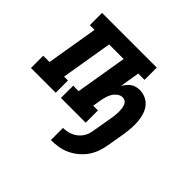

<svg xmlns="http://www.w3.org/2000/svg" viewBox="-193 -712 1119 1119"><g transform="rotate(45 366.5 -152.5)"><path d="M362 215V115Q378 115 393.5 112Q409 109 424.5 102.5Q440 96 453.5 85Q467 74 476.5 60.5Q486 47 491.5 31.5Q497 16 499 0Q505 -32 510 -64Q515 -96 521 -128Q523 -141 524.5 -154Q526 -167 526 -180Q526 -193 524.5 -206Q523 -219 519 -230.5Q515 -242 505 -249.5Q495 -257 482 -257Q465 -257 450 -246Q435 -235 426 -220Q417 -205 412 -188.5Q407 -172 404 -155L395 -101H434V0H230V-101H275L328 -419H208L155 -101H187V0H-17V-101H35L88 -419H49V-520H500V-419H448L428 -297Q436 -310 445.5 -322Q455 -334 467.5 -342.5Q480 -351 494 -354.5Q508 -358 523 -358Q549 -358 573 -346.5Q597 -335 612 -315Q627 -295 634.5 -270Q642 -245 644 -219Q646 -193 644 -166Q642 -139 638 -112L619 0Q614 30 604 58.5Q594 87 576 113Q558 139 533 159.5Q508 180 479.5 193Q451 206 421 210.5Q391 215 362 215Z"/></g></svg>

Font: Iosevka Etoile Oblique
Style: Bold
Weight: 700
Italic angle: -9°
Designer: Belleve Invis
Foundry: Belleve Invis
Version: Version 15.5.2; ttfautohint (v1.8.4)